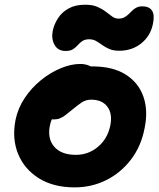

<svg xmlns="http://www.w3.org/2000/svg" viewBox="-20 -799 689 831"><path d="M303.2 12Q210.8 12 147.8 -27.7Q84.8 -67.4 58.1 -133.5Q31.4 -199.6 47.2 -280Q57.6 -330.8 86.9 -374.8Q116.2 -418.8 157.1 -451.9Q198 -485 242.7 -503.6Q287.4 -522.2 327.6 -522.2Q345.2 -522.2 361.4 -516.6Q377.6 -511 387.3 -499.3Q397 -487.6 393.4 -467.6Q385.4 -432.4 365.4 -405.1Q345.4 -377.8 297.6 -362.6Q273.6 -354.6 252.1 -338.6Q230.6 -322.6 215.6 -301.7Q200.6 -280.8 196 -255.8Q184.4 -198.8 214.9 -163.8Q245.4 -128.8 308.6 -128.8Q362.8 -128.8 404.4 -163.9Q446 -199 457.6 -256.8Q467.4 -307.4 444.5 -337.5Q421.6 -367.6 375 -367.6Q351.4 -367.6 333.7 -355.6Q316 -343.6 291.8 -323.6Q274.4 -309.2 262 -299.9Q249.6 -290.6 238.1 -286.3Q226.6 -282 211.2 -282Q193.4 -282 178.4 -299.8Q163.4 -317.6 171.2 -356.6Q176.8 -385.4 198.5 -413.2Q220.2 -441 250.6 -463Q281 -485 314.7 -498.3Q348.4 -511.6 379 -511.6Q468.2 -511.6 523.7 -476.6Q579.2 -441.6 600.5 -381.2Q621.8 -320.8 605.8 -244Q591 -166 546.9 -108.4Q502.8 -50.8 439.7 -19.4Q376.6 12 303.2 12ZM263.8 -578.4Q231 -578.4 216.3 -604.5Q201.6 -630.6 208 -664.6Q213.8 -693 230.6 -719.5Q247.4 -746 276.8 -762.3Q306.2 -778.6 348.2 -778.6Q380.4 -778.6 401.5 -769.4Q422.6 -760.2 437.7 -748.5Q452.8 -736.8 465.4 -727.6Q478 -718.4 493.2 -718.4Q507.6 -718.4 517.6 -723.7Q527.6 -729 536 -737Q544.4 -745 552.4 -753Q560.4 -761 570.9 -766.3Q581.4 -771.6 596.2 -771.6Q625.4 -771.6 637.8 -753.3Q650.2 -735 642 -696Q631.6 -643.8 591.7 -611.6Q551.8 -579.4 496.4 -579.4Q470.2 -579.4 453.1 -586.9Q436 -594.4 422.4 -604.2Q408.8 -614 395.9 -621.5Q383 -629 366.2 -629Q347.6 -629 336.5 -621.4Q325.4 -613.8 316.6 -603.7Q307.8 -593.6 296.1 -586Q284.4 -578.4 263.8 -578.4Z"/></svg>

Font: Shantell Sans Light
Style: Italic
Weight: 300
Italic angle: -11°
Designer: Stephen Nixon, Anya Danilova, Shantell Martin
Foundry: Arrow Type
Version: Version 1.008;[ac192a2d6]